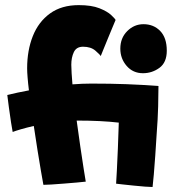

<svg xmlns="http://www.w3.org/2000/svg" viewBox="-20 -723 717 750"><path d="M149.5 -1Q146 -19 140 -54.8Q134 -90.5 126.5 -136.5Q119 -182.5 112 -231Q83.5 -224.5 61.5 -218Q39.5 -211.5 29.5 -207.5Q27.5 -217 23.2 -244.5Q19 -272 14.8 -302.8Q10.5 -333.5 8.5 -352Q27.5 -356.5 48.8 -361.2Q70 -366 93 -370Q89.5 -398 87.8 -420.2Q86 -442.5 86 -456Q86 -526 108.2 -582Q130.5 -638 175.5 -670.5Q220.5 -703 287.5 -703Q337.5 -703 368.2 -690.8Q399 -678.5 414 -664.5Q429 -650.5 431.5 -645Q428.5 -638 420 -617.5Q411.5 -597 401.5 -572.8Q391.5 -548.5 383.5 -528.8Q375.5 -509 373.5 -504Q370.5 -509.5 352.8 -525Q335 -540.5 304.5 -540.5Q278.5 -540.5 268.5 -519.5Q258.5 -498.5 258.5 -470Q258.5 -456 259.8 -436.5Q261 -417 263 -393.5Q302 -396.5 336.5 -396.5Q413 -396.5 473.5 -394.2Q534 -392 599 -387Q599 -357 597.8 -307.5Q596.5 -258 592 -200Q589.5 -157 586.5 -115.2Q583.5 -73.5 580.8 -41Q578 -8.5 576 7.5Q566.5 7.5 546.2 6Q526 4.5 502.5 2Q479 -0.5 459.8 -2.5Q440.5 -4.5 433.5 -5.5Q434.5 -19.5 436.5 -57Q438.5 -94.5 440.5 -144Q442.5 -193.5 444 -244Q409.5 -248 369.2 -250Q329 -252 279.5 -252Q286.5 -199.5 293.8 -150Q301 -100.5 306.8 -64Q312.5 -27.5 315 -13.5Q303.5 -12 280 -10Q256.5 -8 229.5 -5.8Q202.5 -3.5 180.2 -2.2Q158 -1 149.5 -1ZM538.5 -437Q499.5 -437 474.8 -465.5Q450 -494 450 -533Q450 -574.5 477 -601.5Q504 -628.5 540.5 -628.5Q580 -628.5 605.8 -602Q631.5 -575.5 631.5 -525Q631.5 -479 602.8 -458Q574 -437 538.5 -437Z"/></svg>

Font: Grandstander ExtraBold
Style: Regular
Weight: 800
Designer: Tyler Finck
Foundry: Etcetera Type Co
Version: Version 1.200; ttfautohint (v1.8.3)